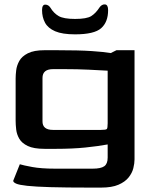

<svg xmlns="http://www.w3.org/2000/svg" viewBox="-20 -676 691 872"><path d="M389 176Q279 176 210 174Q141 172 104 168Q67 164 53.5 158Q40 152 40 145L70 70Q86 75 126.5 82.5Q167 90 230 90H401Q438 90 453.5 79Q469 68 469 40V-20Q426 -12 367.5 -6Q309 0 233 0H183Q133 0 106 -13Q79 -26 67.5 -46Q56 -66 53.5 -88Q51 -110 51 -128V-320Q51 -335 53.5 -356.5Q56 -378 67.5 -399Q79 -420 106.5 -434Q134 -448 183 -448H234Q339 -448 397.5 -444Q456 -440 483 -435L509 -448H591V48Q591 66 585.5 88Q580 110 564 130Q548 150 518 163Q488 176 439 176ZM221 -86H438Q461 -86 465 -90Q469 -94 469 -116V-355Q435 -357 383 -359.5Q331 -362 272 -362H221Q173 -362 173 -322V-126Q172 -86 221 -86ZM321 -520Q263 -520 230.5 -534Q198 -548 184.5 -573Q171 -598 171 -630Q171 -655 185.5 -655Q200 -655 209 -641Q224 -616 246.5 -603Q269 -590 321 -590Q374 -590 394.5 -603Q415 -616 431 -641Q442 -657 456.5 -656Q471 -655 471 -630Q471 -576 439.5 -548Q408 -520 321 -520Z"/></svg>

Font: Goldman
Style: Regular
Weight: 400
Designer: Jaikishan Patel
Version: Version 1.000; ttfautohint (v1.8.3)